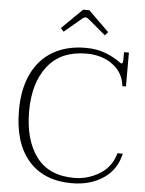

<svg xmlns="http://www.w3.org/2000/svg" viewBox="-61 -958 765 1016"><g transform="rotate(5 322.0 -450.0)"><path d="M230 -803 339 -910H372L481 -803L465 -785L371 -864Q360 -871 356 -871Q350 -871 340 -864L246 -785ZM47 -350Q47 -464 86 -545Q125 -626 198 -668Q271 -710 370 -710Q432 -710 479 -691Q526 -672 556 -649Q564 -644 565 -644Q574 -644 574 -662V-705H600V-525H581Q574 -595 517.5 -637.5Q461 -680 377 -680Q242 -680 171.5 -590.5Q101 -501 101 -350Q101 -198 167.5 -108.5Q234 -19 369 -19Q440 -19 503 -57Q566 -95 586 -169H614Q596 -84 526.5 -37Q457 10 358 10Q210 10 128.5 -83.5Q47 -177 47 -350Z"/></g></svg>

Font: Taviraj ExtraLight
Style: Regular
Weight: 200
Designer: Katatrad Team
Foundry: CadsonDemak
Version: Version 1.030